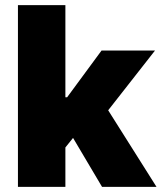

<svg xmlns="http://www.w3.org/2000/svg" viewBox="-20 -727 629 747"><path d="M49.8 -707H234.4V-348.6H241.2L375 -530.3H583L400.9 -297.9L588.9 0H377L264.2 -190.4L234.4 -153.3V0H49.8Z"/></svg>

Font: Pretendard GOV Black
Style: Regular
Weight: 900
Designer: Base glyphs from Inter by Rasmus Andersson; Hangeul glyphs from Noto Sans CJK(Source Han Sans) by Jang Soo-young and Kan
Foundry: Kil Hyung-jin
Version: Version 1.309